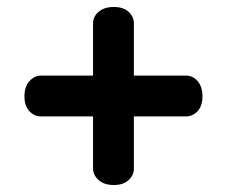

<svg xmlns="http://www.w3.org/2000/svg" viewBox="-20 -617 650 550"><path d="M50 -341Q50 -368.5 64.2 -384.5Q78.5 -400.5 98 -400.5H513Q532.5 -400.5 546.2 -384.5Q560 -368.5 560 -341Q560 -313.5 546 -298.5Q532 -283.5 513 -283.5H97Q78.5 -283.5 64.2 -298.5Q50 -313.5 50 -341ZM306 -87Q278.5 -87 262.5 -101.2Q246.5 -115.5 246.5 -135V-550Q246.5 -569.5 262.5 -583.2Q278.5 -597 306 -597Q333.5 -597 348.5 -583Q363.5 -569 363.5 -550V-134Q363.5 -115.5 348.5 -101.2Q333.5 -87 306 -87Z"/></svg>

Font: Fraunces 9pt SuperSoft Black
Style: Regular
Weight: 900
Version: Version 1.000;[b76b70a41]